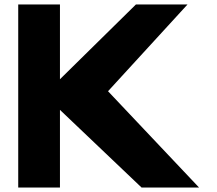

<svg xmlns="http://www.w3.org/2000/svg" viewBox="-20 -845 979 865"><path d="M876.9 0 466.7 -434 824.9 -825H592.5L250.1 -488V-825H62.1V0H250.1V-350L617.9 0Z"/></svg>

Font: Hussar
Style: BdSuprExt
Weight: 700
Foundry: Cannot Into Space Fonts
Version: Version 2.00